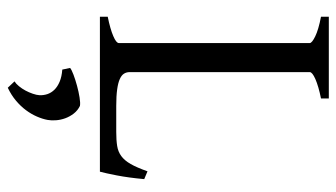

<svg xmlns="http://www.w3.org/2000/svg" viewBox="-214 -442 903 516"><g transform="rotate(90 238.0 -183.5)"><path d="M460.9 -119.1Q457 -76.7 450.9 -45.4Q444.8 -14.2 440.9 0H24.4V-21Q57.6 -27.8 76.4 -35.9Q95.2 -43.9 95.2 -50.8V-564Q95.2 -569.8 77.4 -578.6Q59.6 -587.4 24.4 -594.2V-615.2H244.1V-594.2Q210.9 -587.4 192.1 -579.1Q173.3 -570.8 173.3 -564V-80.1Q173.3 -71.3 177.5 -64.7Q181.6 -58.1 191.9 -53.5Q202.1 -48.8 219.7 -46.4Q237.3 -43.9 264.2 -43.9H334Q356.4 -43.9 371.8 -46.4Q387.2 -48.8 398.9 -57.4Q410.6 -65.9 420.2 -82.5Q429.7 -99.1 439.9 -127.9ZM301.8 140.6Q299.3 154.3 292.7 169.4Q286.1 184.6 275.6 198.7Q265.1 212.9 250 225.6Q234.9 238.3 215.3 247.6L198.2 229.5Q204.6 225.6 211.2 217.5Q217.8 209.5 222.9 200Q228 190.4 231.4 180.4Q234.9 170.4 235.4 162.1Q235.8 151.4 232.4 141.1Q229 130.9 220.7 122.3Q212.4 113.8 199 108.2Q185.5 102.5 166.5 101.1L162.1 80.1Q166.5 76.2 180.2 71Q193.8 65.9 210 61.5Q226.1 57.1 241.2 54.7Q256.3 52.2 264.2 53.7Q276.4 59.6 284.7 70.3Q293 81.1 297.4 93.3Q301.8 105.5 302.7 117.9Q303.7 130.4 301.8 140.6Z"/></g></svg>

Font: Gentium Plus Eur
Style: Regular
Weight: 400
Designer: J. Victor Gaultney, Annie Olsen, Iska Routamaa, Becca Hirsbrunner
Foundry: SIL International
Version: Version 5.000